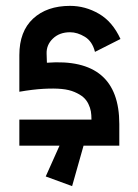

<svg xmlns="http://www.w3.org/2000/svg" viewBox="-20 -497 470 655"><path d="M139 -314 140 -283Q387 -302 387 -74V0H265L226 138L136 105L183 0H46V-89H292V-90Q292 -105 290 -117Q288 -129 281.5 -142.5Q275 -156 264 -165.5Q253 -175 234.5 -183Q216 -191 190.5 -193.5Q165 -196 128.5 -194Q92 -192 46 -184V-309Q46 -390 93 -433.5Q140 -477 219 -477Q271 -477 317.5 -450Q364 -423 391 -364L304 -320Q295 -356 269.5 -371.5Q244 -387 219 -387Q183 -387 160.5 -365.5Q138 -344 139 -314Z"/></svg>

Font: Gulax
Style: Regular
Weight: 400
Designer: Morgan Gilbert
Foundry: VTF
Version: Version 1.001;hotconv 1.0.109;makeotfexe 2.5.65596